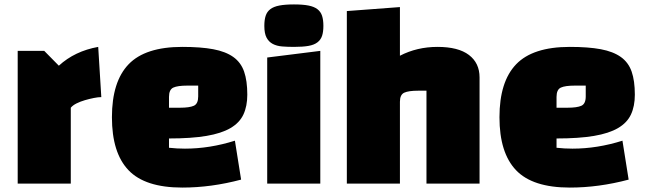

<svg xmlns="http://www.w3.org/2000/svg" viewBox="-20 -830 2920 868"><path d="M60 0V-600H180L246 -533Q318 -599 424 -618L438 -391Q424 -391 404 -387Q384 -383 363.5 -377Q343 -371 326 -362.5Q309 -354 300 -343V0Z M744 -204V-162Q762 -160 780 -159Q798 -158 816 -158Q928 -158 1042 -194L1070 -18Q935 18 804 18Q636 18 561 -60.5Q486 -139 486 -300Q486 -461 561.5 -539.5Q637 -618 804 -618Q888 -618 944 -607.5Q1000 -597 1034.5 -572.5Q1069 -548 1083.5 -506.5Q1098 -465 1098 -402Q1098 -350 1080.5 -312.5Q1063 -275 1022 -251Q981 -227 913 -215.5Q845 -204 744 -204ZM744 -392V-343H793Q837 -343 856.5 -352Q876 -361 876 -394V-443H827Q783 -443 763.5 -434Q744 -425 744 -392Z M1428 0H1188V-570L1428 -600ZM1175 -713Q1175 -740 1181 -758.5Q1187 -777 1202 -788.5Q1217 -800 1243 -805Q1269 -810 1309 -810Q1349 -810 1374.5 -805Q1400 -800 1415 -788.5Q1430 -777 1436 -758.5Q1442 -740 1442 -713Q1442 -686 1436 -668Q1430 -650 1415 -638.5Q1400 -627 1374.5 -622.5Q1349 -618 1309 -618Q1280 -618 1255.5 -620Q1231 -622 1213 -631.5Q1195 -641 1185 -660Q1175 -679 1175 -713Z M1788 -370V0H1548V-780L1788 -798V-578Q1865 -618 1958 -618Q2052 -618 2100 -581.5Q2148 -545 2148 -480V0H1908V-420H1871Q1827 -420 1807.5 -411Q1788 -402 1788 -370Z M2496 -204V-162Q2514 -160 2532 -159Q2550 -158 2568 -158Q2680 -158 2794 -194L2822 -18Q2687 18 2556 18Q2388 18 2313 -60.5Q2238 -139 2238 -300Q2238 -461 2313.5 -539.5Q2389 -618 2556 -618Q2640 -618 2696 -607.5Q2752 -597 2786.5 -572.5Q2821 -548 2835.5 -506.5Q2850 -465 2850 -402Q2850 -350 2832.5 -312.5Q2815 -275 2774 -251Q2733 -227 2665 -215.5Q2597 -204 2496 -204ZM2496 -392V-343H2545Q2589 -343 2608.5 -352Q2628 -361 2628 -394V-443H2579Q2535 -443 2515.5 -434Q2496 -425 2496 -392Z"/></svg>

Font: Black Han Sans
Style: Regular
Weight: 400
Width: 7
Designer: ZESSTYPE
Foundry: ZESSTYPE
Version: Version 1.00